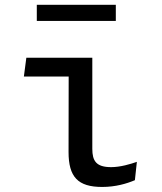

<svg xmlns="http://www.w3.org/2000/svg" viewBox="-20 -748 660 780"><path d="M258.5 -130.5C258.5 -29.5 296 11.5 395 11.5C449.5 11.5 495 -2 528 -16L536 -90.5C510.5 -81.5 469 -69 431.5 -69C370.5 -69 355 -94.5 355 -143.5V-513.5H87L77 -437H259ZM450.5 -728.5H129.5V-663H450.5Z"/></svg>

Font: Monaspace Argon
Style: Regular
Weight: 400
Designer: Riley Cran & the Lettermatic Team
Foundry: Lettermatic
Version: Version 1.200 (Monaspace Argon)